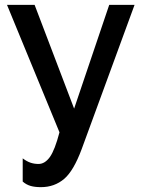

<svg xmlns="http://www.w3.org/2000/svg" viewBox="-20 -543 587 788"><path d="M73.2 106.9Q89.8 119.6 106 125Q121.1 129.9 138.2 129.9Q164.1 129.9 184.6 101.6Q205.1 72.8 224.1 0L8.8 -522.9H122.1L284.2 -97.2L428.2 -522.9H532.2L314.9 69.8Q282.2 157.7 243.7 190.9Q203.6 225.1 147.9 225.1Q123.5 225.1 106 220.2Q87.4 214.8 73.2 202.1Z"/></svg>

Font: Rising Sun DemiBold
Style: DemiBold
Weight: 600
Designer: Matt McInerney, Pablo Impallari, Rodrigo Fuenzalida
Foundry: Matt McInerney, Pablo Impallari, Rodrigo Fuenzalida
Version: Version 1.000